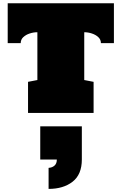

<svg xmlns="http://www.w3.org/2000/svg" viewBox="-20 -708 765 1204"><path d="M155.8 0V-194.8L214.4 -206.1V-505.9Q190.4 -505.9 166.3 -498Q142.1 -490.2 126 -475.1Q109.9 -460 109.9 -437.5H28.3V-687.5H694.3V-437.5H612.8Q612.8 -460 596.4 -475.1Q580.1 -490.2 556.2 -498Q532.2 -505.9 508.3 -505.9V-206.1L566.9 -194.8V0ZM284.7 476.6V344.7Q307.6 343.3 322 330.3Q336.4 317.4 336.4 292.5H232.4V84H493.2V292Q493.2 386.2 435.3 431.4Q377.4 476.6 284.7 476.6Z"/></svg>

Font: Holtwood One SC
Style: Regular
Weight: 400
Designer: Vernon Adams
Foundry: Vernon Adams
Version: Version 1.100; ttfautohint (v1.8.4.7-5d5b)